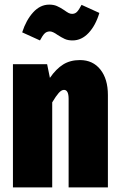

<svg xmlns="http://www.w3.org/2000/svg" viewBox="-20 -811 520 831"><path d="M447 -400V0H277V-383Q277 -422 257 -422Q246 -422 234 -408.5Q222 -395 206 -368V0H36V-533H184L196 -474Q223 -513 253.5 -532Q284 -551 326 -551Q382 -551 414.5 -510Q447 -469 447 -400ZM229 -660Q208 -675 196 -675Q182 -675 173 -666Q164 -657 153 -636L76 -671Q93 -724 123.5 -757.5Q154 -791 193 -791Q212 -791 226 -785Q240 -779 258 -767Q269 -759 276.5 -755Q284 -751 292 -751Q305 -751 313.5 -760Q322 -769 333 -790L410 -755Q394 -701 363.5 -668.5Q333 -636 294 -636Q274 -636 260 -642.5Q246 -649 229 -660Z"/></svg>

Font: Fira Sans Extra Condensed ExtraBold
Style: Regular
Weight: 800
Width: 1
Designer: Carrois Corporate & Edenspiekermann AG
Foundry: Carrois Corporate GbR & Edenspiekermann AG
Version: Version 4.203